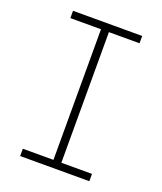

<svg xmlns="http://www.w3.org/2000/svg" viewBox="-136 -824 772 913"><g transform="rotate(20 250.0 -367.5)"><path d="M75 0V-37H230V-698H75V-735H425V-698H270V-37H425V0Z"/></g></svg>

Font: Iosevka SS04 Extralight
Style: Regular
Weight: 200
Monospace: yes
Designer: Belleve Invis
Foundry: Belleve Invis
Version: Version 19.0.0; ttfautohint (v1.8.4)